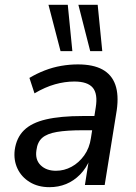

<svg xmlns="http://www.w3.org/2000/svg" viewBox="-20 -767 565 796"><path d="M185 9Q138 9 103.5 -12Q69 -33 52.5 -68Q36 -103 41 -145Q48 -196 79.5 -227Q111 -258 171 -272Q231 -286 323 -286H384L375 -227H324Q257 -227 216 -220Q175 -213 155 -195.5Q135 -178 131 -144Q125 -105 148.5 -82Q172 -59 212 -59Q246 -59 276.5 -75.5Q307 -92 329 -122.5Q351 -153 357 -195L377 -322Q386 -378 364.5 -403.5Q343 -429 288 -429Q249 -429 208 -417.5Q167 -406 123 -380L102 -444Q132 -462 165.5 -475Q199 -488 234 -494Q269 -500 303 -500Q366 -500 404.5 -479Q443 -458 458 -416Q473 -374 464 -310L414 0H332L349 -107H353Q338 -70 312 -43.5Q286 -17 254 -4Q222 9 185 9ZM354 -555 305 -747H385L404 -555ZM231 -555 181 -747H261L280 -555Z"/></svg>

Font: Nunito Sans 10pt SemiCondensed Medium
Style: Italic
Weight: 500
Width: 4
Italic angle: -9°
Designer: Vernon Adams
Foundry: Vernon Adams
Version: Version 3.101;gftools[0.9.27]